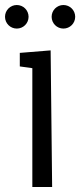

<svg xmlns="http://www.w3.org/2000/svg" viewBox="-33 -746 320 766"><path d="M46 -535V-481L96 -474V0H175L169 -545ZM34 -632C60 -632 81 -653 81 -679C81 -705 60 -726 34 -726C8 -726 -13 -705 -13 -679C-13 -653 8 -632 34 -632ZM220 -632C246 -632 267 -653 267 -679C267 -705 246 -726 220 -726C194 -726 173 -705 173 -679C173 -653 194 -632 220 -632Z"/></svg>

Font: Frost Regular
Style: Regular
Weight: 400
Designer: Lee Frost
Foundry: Lee Frost for Ice Communication Norge AS
Version: Version 2.011;hotconv 1.0.107;makeotfexe 2.5.65593